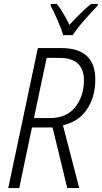

<svg xmlns="http://www.w3.org/2000/svg" viewBox="-20 -959 519 979"><path d="M153 -357 218 -664H282Q408 -664 408 -549Q408 -470 364 -413.5Q320 -357 235 -357ZM22 0H78L143 -309H248L323 0H384L301 -320Q382 -339 424 -402.5Q466 -466 466 -554Q466 -714 291 -714H173ZM302 -780H351Q372 -813 411.5 -858Q451 -903 478 -930L479 -939H444Q388 -892 334 -832Q304 -895 270 -939H239L238 -930Q253 -903 273 -857.5Q293 -812 302 -780Z"/></svg>

Font: Noto Sans Display SemiCondensed Light
Style: Italic
Weight: 300
Width: 4
Italic angle: -12°
Designer: Monotype Design Team
Foundry: Monotype Imaging Inc.
Version: Version 1.900